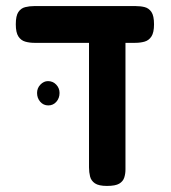

<svg xmlns="http://www.w3.org/2000/svg" viewBox="-20 -603 564 632"><path d="M93 -462Q77 -462 63 -466Q49 -470 40.5 -483Q32 -496 32 -523Q32 -551 40.5 -563.5Q49 -576 63 -579.5Q77 -583 93 -583H426Q443 -583 456.5 -579.5Q470 -576 478.5 -563.5Q487 -551 487 -523Q487 -496 478.5 -483Q470 -470 456 -466Q442 -462 425 -462ZM332 9Q305 9 292.5 0.5Q280 -8 276.5 -22Q273 -36 273 -52V-483L393 -479V-45Q393 -31 389 -18.5Q385 -6 372.5 1.5Q360 9 332 9ZM139 -256Q123 -256 112.5 -268Q102 -280 102 -297Q102 -313 113 -324.5Q124 -336 138 -336Q154 -336 165 -324.5Q176 -313 176 -297Q176 -280 165.5 -268Q155 -256 139 -256Z"/></svg>

Font: Fredoka SemiCondensed Medium
Style: Regular
Weight: 500
Width: 4
Designer: Ben Nathan
Foundry: Milena B. Brandão, Ben Nathan
Version: Version 2.001